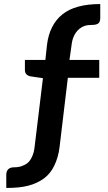

<svg xmlns="http://www.w3.org/2000/svg" viewBox="-20 -756 532 948"><path d="M315 -372H470V-460H323L333 -531C335 -550 339 -565 345 -578C351 -591 359 -602 368 -610C377 -618 386 -624 398 -628C409 -632 422 -633 436 -633C450 -633 460 -636 466 -641C472 -646 475 -655 475 -668V-736C393 -736 330 -719 288 -685C246 -651 220 -601 212 -534L204 -460H103V-410C103 -393 112 -383 131 -379L192 -370L151 -32C149 -13 145 3 139 16C133 29 127 39 118 47C109 55 99 60 88 64C77 68 63 70 50 70C24 70 11 83 11 108V172C52 172 88 169 119 161C150 153 175 141 197 125C219 109 236 87 248 62C260 37 270 6 274 -29Z"/></svg>

Font: SVN-Aleo
Style: Bold
Weight: 700
Designer: Alessio Laiso
Version: Version 1.2.2